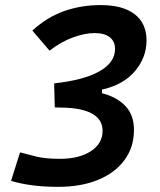

<svg xmlns="http://www.w3.org/2000/svg" viewBox="-20 -723 626 753"><path d="M208 9.8Q150.9 9.8 104.5 3.4Q58.1 -2.9 23.4 -13.7L58.6 -125.5Q86.9 -117.7 122.6 -108.9Q158.2 -100.1 214.8 -100.1Q290.5 -100.1 336.4 -130.1Q382.3 -160.2 382.3 -210Q382.3 -253.4 343.3 -276.1Q304.2 -298.8 231.4 -300.8L194.8 -301.8L192.4 -396Q309.1 -408.7 370.1 -443.4Q431.2 -478 431.2 -531.2Q431.2 -560.5 410.6 -576.9Q390.1 -593.3 351.1 -593.3Q313 -593.3 266.6 -576.4Q220.2 -559.6 174.3 -524.4L106.9 -603Q163.6 -655.3 230.7 -679.2Q297.9 -703.1 374.5 -703.1Q461.9 -703.1 508.3 -667.2Q554.7 -631.3 554.7 -564Q554.7 -498 509.5 -444.3Q464.4 -390.6 379.9 -371.6V-357.4Q438 -342.8 471.7 -307.4Q505.4 -272 505.4 -213.9Q505.4 -146 468.5 -95.7Q431.6 -45.4 365 -17.8Q298.3 9.8 208 9.8Z"/></svg>

Font: Cascadia Code NF SemiBold
Style: Italic
Weight: 600
Italic angle: -10°
Monospace: yes
Designer: Aaron Bell
Foundry: Saja Typeworks
Version: Version 2404.023; ttfautohint (v1.8.4)